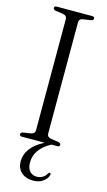

<svg xmlns="http://www.w3.org/2000/svg" viewBox="-137 -746 558 998"><g transform="rotate(15 142.0 -247.0)"><path d="M165 -50.5Q165 -32.5 187 -28.5L228.5 -22Q240.5 -19 240.5 -10.5Q240.5 0 228 0H196Q112.5 45 112.5 118Q112.5 149 127 165Q141.5 181 165.5 181Q181.5 181 195.8 172.8Q210 164.5 217.5 150Q221.5 143 226.5 144Q233.5 145.5 231 155.5Q226 174 205.2 189.8Q184.5 205.5 153 205.5Q111.5 205.5 87.8 183.5Q64 161.5 64 124Q64 88.5 87.2 56.8Q110.5 25 159.5 0H37Q24.5 0 24.5 -10.5Q24.5 -19 36 -22L77.5 -28.5Q99.5 -32.5 99.5 -50.5V-650Q99.5 -667.5 79.5 -671.5L36 -678Q24.5 -681 24.5 -689.5Q24.5 -700 37 -700H228Q240.5 -700 240.5 -689.5Q240.5 -681 228.5 -678L185 -671.5Q165 -668 165 -650Z"/></g></svg>

Font: Fraunces 144pt S050 Light
Style: Regular
Weight: 300
Version: Version 1.000; ttfautohint (v1.8.3)